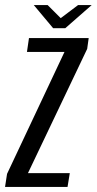

<svg xmlns="http://www.w3.org/2000/svg" viewBox="-41 -742 384 762"><path d="M-21 0 -13 -52 215 -536H66L74 -591H311L305 -548L70 -55H236L227 0ZM170 -630 93 -722H148L200 -670L269 -722H323L218 -630Z"/></svg>

Font: Alumni Sans Medium
Style: Italic
Weight: 500
Italic angle: -8°
Designer: Robert E. Leuschke
Foundry: Robert E. Leuschke
Version: Version 1.016